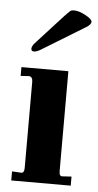

<svg xmlns="http://www.w3.org/2000/svg" viewBox="-50 -685 366 717"><g transform="rotate(5 133.5 -326.5)"><path d="M20 0V-34L55 -32Q66 -32 66 -51V-374Q66 -391 54 -394L21 -392V-425H197V-51Q197 -41 200 -36Q203 -31 210 -32L243 -34V0ZM63 -487Q52 -487 52 -497Q52 -508 68 -524L163 -628Q178 -644 184 -649Q188 -653 199 -653Q217 -653 242 -639.5Q267 -626 267 -616Q267 -608 254 -598L87 -496Q74 -488 63 -487Z"/></g></svg>

Font: UnnaBold
Style: Bold
Weight: 700
Designer: Jorge de Buen Unna
Foundry: Omnibus-Type
Version: Version 2.008;hotconv 1.0.109;makeotfexe 2.5.65596